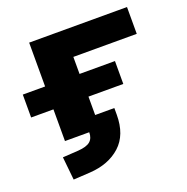

<svg xmlns="http://www.w3.org/2000/svg" viewBox="-124 -618 896 922"><g transform="rotate(-20 323.5 -157.5)"><path d="M98 188 86 70 166 65Q209 62 227.5 46.5Q246 31 246 0H122V-162H8V-279H122V-503H622V-366H298V-279H479V-162H301V-68H399V-34Q399 69 339.5 123Q280 177 183 183Z"/></g></svg>

Font: Nunito Sans 7pt Expanded ExtraBold
Style: Regular
Weight: 800
Width: 7
Designer: Vernon Adams
Foundry: Vernon Adams
Version: Version 3.101;gftools[0.9.27]